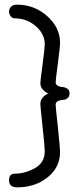

<svg xmlns="http://www.w3.org/2000/svg" viewBox="-20 -788 350 828"><path d="M19 -10C19 10 30.7 20 54 20C105.3 20 149 5.7 185 -23C221 -51.7 239 -88.3 239 -133C239 -145 235.8 -180.5 229.5 -239.5C223.2 -298.5 220 -330.7 220 -336C220 -343.3 223.2 -348.7 229.5 -352C235.8 -355.3 242.7 -357 250 -357C257.3 -357 264.2 -359.3 270.5 -364C276.8 -368.7 280 -375.7 280 -385C280 -394.3 276.8 -401.2 270.5 -405.5C264.2 -409.8 257.3 -412.2 250 -412.5C242.7 -412.8 235.8 -414.7 229.5 -418C223.2 -421.3 220 -426.7 220 -434C220 -439.3 223.2 -466.2 229.5 -514.5C235.8 -562.8 239 -592.7 239 -604C239 -647.3 220.5 -685.5 183.5 -718.5C146.5 -751.5 103 -768 53 -768C41.7 -768 33.2 -765 27.5 -759C21.8 -753 19 -746 19 -738C19 -730.7 21.3 -724 26 -718C30.7 -712 36.3 -709 43 -709C77.7 -709 108 -697.8 134 -675.5C160 -653.2 173 -626.7 173 -596C173 -585.3 169.8 -556.3 163.5 -509C157.2 -461.7 154 -435 154 -429C154 -418.3 158.2 -408.7 166.5 -400C174.8 -391.3 182.7 -386 190 -384C182 -382.7 174 -377.8 166 -369.5C158 -361.2 154 -351.3 154 -340C154 -333.3 157.2 -300.7 163.5 -242C169.8 -183.3 173 -148 173 -136C173 -102.7 158.7 -78.2 130 -62.5C101.3 -46.8 72.3 -39 43 -39C27 -39 19 -29.3 19 -10Z"/></svg>

Font: Terminal Dosis
Style: Book
Weight: 400
Designer: EdgarTolentino, PabloImpallari, IginoMarini
Foundry: EdgarTolentino, PabloImpallari, IginoMarini
Version: Version 1.006